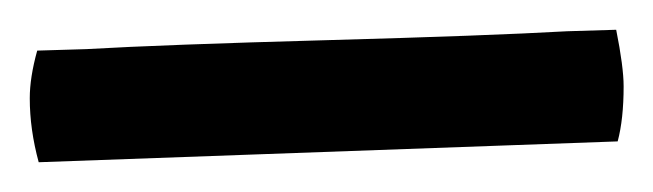

<svg xmlns="http://www.w3.org/2000/svg" viewBox="-20 268 439 129"><path d="M399 326Q399 313 394 288L361 289Q308 292 199 295Q90 298 38 301L5 302Q0 320 0 334Q0 355 6 377L395 363Q399 348 399 326Z"/></svg>

Font: Federant
Style: Regular
Weight: 400
Designer: Olexa M. Volochay, Alexei Vanyashin, Otto Ludwig Naegele
Foundry: Cyreal (www.cyreal.org)
Version: Version 1.011; ttfautohint (v1.4.1)